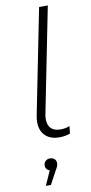

<svg xmlns="http://www.w3.org/2000/svg" viewBox="-108 -783 514 1086"><g transform="rotate(-10 149.0 -240.5)"><path d="M77 -102Q77 -121 81 -140L201 -742H251L132 -144Q128 -128 128 -110Q128 -75 146.5 -57Q165 -39 201 -39Q231 -39 253 -49L249 -7Q222 4 188 4Q135 4 106 -24.5Q77 -53 77 -102ZM148 144Q148 154 145 162Q142 170 134 183L92 261H63L100 178Q89 175 82.5 166.5Q76 158 76 148Q76 133 86 122.5Q96 112 112 112Q129 112 138.5 121.5Q148 131 148 144Z"/></g></svg>

Font: Montserrat Alternates Light
Style: Italic
Weight: 300
Italic angle: -11.3°
Designer: Julieta Ulanovsky
Foundry: Julieta Ulanovsky
Version: Version 7.200